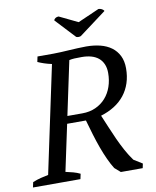

<svg xmlns="http://www.w3.org/2000/svg" viewBox="-105 -921 808 992"><g transform="rotate(-10 299.0 -425.0)"><path d="M166 -50.3Q186.5 -45.9 205.6 -40.8Q224.6 -35.6 241.7 -27.3L235.8 0H-13.2L-7.3 -27.3Q15.6 -36.6 35.6 -41.5Q55.7 -46.4 75.2 -50.3L194.3 -611.3Q171.4 -616.2 153.6 -622.3Q135.7 -628.4 121.6 -634.8L127.4 -662.6H210.9Q230 -662.6 251.2 -663.8Q272.5 -665 294.7 -666.3Q316.9 -667.5 339.4 -668.7Q361.8 -669.9 383.3 -669.9Q423.3 -669.9 457.3 -661.4Q491.2 -652.8 515.6 -634.8Q540 -616.7 553.7 -589.1Q567.4 -561.5 567.4 -523.4Q567.4 -481.4 555.9 -446.5Q544.4 -411.6 522.7 -384Q501 -356.4 469.5 -336.4Q438 -316.4 397.9 -304.2Q411.6 -272.5 425.3 -239Q439 -205.6 453.9 -173.1Q468.8 -140.6 485.6 -109.6Q502.4 -78.6 522.5 -51.3L567.4 -23.4L562.5 0H447.8L417.5 -26.4Q402.8 -49.8 389.2 -79.6Q375.5 -109.4 363 -143.6Q350.6 -177.7 339.1 -215.6Q327.6 -253.4 316.4 -293.5H217.8ZM351.6 -620.1Q328.6 -620.1 314 -619.4Q299.3 -618.7 286.1 -615.7L226.1 -333H304.2Q343.3 -333 374.5 -347.2Q405.8 -361.3 427.5 -386Q449.2 -410.6 460.7 -443.8Q472.2 -477.1 472.2 -515.6Q472.2 -542 463.6 -561.8Q455.1 -581.5 439.5 -594.5Q423.8 -607.4 401.6 -613.8Q379.4 -620.1 351.6 -620.1ZM480 -849.6Q484.4 -849.6 489 -848.4Q493.7 -847.2 497.8 -845Q502 -842.8 504.9 -839.8Q507.8 -836.9 508.8 -834L366.2 -727.5Q360.8 -725.1 353.8 -725.1Q346.7 -725.1 341.8 -727.5L245.1 -831.1Q246.6 -837.9 253.7 -842.5Q260.7 -847.2 270.5 -847.2L367.7 -800.3Z"/></g></svg>

Font: PT Astra Serif
Style: Italic
Weight: 400
Italic angle: -16°
Designer: A.Korolkova, I. Chaeva
Foundry: ParaType Ltd
Version: Version 1.001